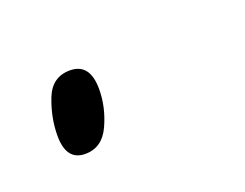

<svg xmlns="http://www.w3.org/2000/svg" viewBox="-34 -124 231 181"><g transform="rotate(-20 81.0 -33.5)"><path d="M30 6Q11 6 11 -19Q11 -37 18 -55Q25 -73 43 -73Q63 -73 63 -47Q63 -29 55 -11.5Q47 6 30 6Z"/></g></svg>

Font: Noto Serif Display SemiCondensed Thin
Style: Italic
Weight: 100
Width: 4
Italic angle: -12°
Designer: Monotype Design Team
Foundry: Monotype Imaging Inc.
Version: Version 2.009